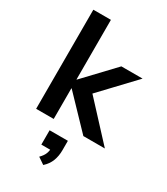

<svg xmlns="http://www.w3.org/2000/svg" viewBox="-236 -805 1026 1183"><g transform="rotate(30 277.0 -213.5)"><path d="M65 0V-705H190V-281H192L389 -489H540L294 -229V-281L554 0H401L192 -218H190V0ZM276 278 229 246Q251 224 259 203.5Q267 183 267 160L294 175H203V73H333V140Q333 181 320 215.5Q307 250 276 278Z"/></g></svg>

Font: Nunito Sans 12pt ExtraLight 12pt
Style: Bold
Weight: 700
Version: Version 3.101;gftools[0.9.27]